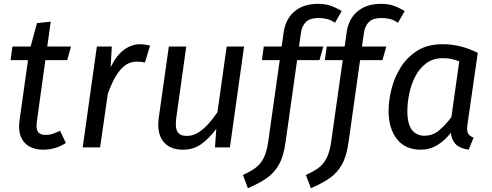

<svg xmlns="http://www.w3.org/2000/svg" viewBox="-20 -770 2569 1003"><path d="M173 -649 245 -657 173 -139Q167 -99 178 -82Q189 -65 218 -65Q238 -65 255.5 -71Q273 -77 294 -87L324 -23Q296 -5 266.5 3.5Q237 12 207 12Q139 12 105.5 -28Q72 -68 82 -141L132 -497ZM45 -527H351L331 -456H35Z M711 -539Q725 -539 738.5 -537Q752 -535 764 -532L737 -443Q726 -446 716.5 -447Q707 -448 694 -448Q660 -448 633 -428Q606 -408 584 -370.5Q562 -333 543 -279L503 0H412L486 -527H564L558 -419Q588 -481 628 -510Q668 -539 711 -539Z M936 12Q866 12 832.5 -31.5Q799 -75 809 -152L862 -527H953L901 -156Q894 -102 907.5 -81Q921 -60 956 -60Q989 -60 1017.5 -78.5Q1046 -97 1071 -125.5Q1096 -154 1116 -184L1164 -527H1255L1181 0H1103L1110 -97Q1073 -47 1032 -17.5Q991 12 936 12Z M1641 -750Q1679 -750 1707.5 -740Q1736 -730 1765 -712L1730 -651Q1707 -667 1685 -671.5Q1663 -676 1644 -676Q1600 -676 1578.5 -655.5Q1557 -635 1552 -597L1472 -29Q1462 45 1437.5 89Q1413 133 1373.5 160.5Q1334 188 1275 213L1249 144Q1285 128 1311.5 109.5Q1338 91 1355.5 59Q1373 27 1381 -29L1462 -602Q1468 -646 1490.5 -679.5Q1513 -713 1551 -731.5Q1589 -750 1641 -750ZM1358 -527H1669L1649 -456H1348Z M1970 -750Q2008 -750 2036.5 -740Q2065 -730 2094 -712L2059 -651Q2036 -667 2014 -671.5Q1992 -676 1973 -676Q1929 -676 1907.5 -655.5Q1886 -635 1881 -597L1801 -29Q1791 45 1766.5 89Q1742 133 1702.5 160.5Q1663 188 1604 213L1578 144Q1614 128 1640.5 109.5Q1667 91 1684.5 59Q1702 27 1710 -29L1791 -602Q1797 -646 1819.5 -679.5Q1842 -713 1880 -731.5Q1918 -750 1970 -750ZM1687 -527H1998L1978 -456H1677Z M2291 -539Q2342 -539 2386.5 -527.5Q2431 -516 2476 -494L2422 -120Q2418 -92 2423.5 -76.5Q2429 -61 2454 -51L2428 12Q2402 8 2382 -1.5Q2362 -11 2350.5 -29.5Q2339 -48 2335 -76Q2304 -36 2264.5 -12Q2225 12 2178 12Q2097 12 2053.5 -43.5Q2010 -99 2010 -190Q2010 -244 2025 -304.5Q2040 -365 2073.5 -418.5Q2107 -472 2160.5 -505.5Q2214 -539 2291 -539ZM2293 -466Q2243 -466 2207.5 -440Q2172 -414 2150 -372Q2128 -330 2118 -281.5Q2108 -233 2108 -189Q2108 -123 2131.5 -92Q2155 -61 2197 -61Q2241 -61 2274 -89Q2307 -117 2338 -158L2379 -449Q2358 -458 2338.5 -462Q2319 -466 2293 -466Z"/></svg>

Font: Fira Sans Variable
Style: Italic
Weight: 397
Italic angle: -8°
Designer: Carrois Corporate & Edenspiekermann AG
Foundry: Carrois Corporate GbR & Edenspiekermann AG
Version: Version 4.202